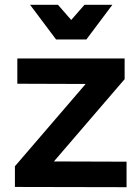

<svg xmlns="http://www.w3.org/2000/svg" viewBox="-20 -777 581 798"><path d="M52 -534V-429L336 -428L42 -86V0L506 1V-105L204 -106L498 -448V-534ZM331 -757 276 -694 221 -757H105L213 -613H339L447 -757Z"/></svg>

Font: Argentum Sans Medium
Style: Regular
Weight: 500
Designer: Julieta Ulanovsky
Foundry: Julieta Ulanovsky
Version: Version 5.001;January 29, 2019;FontCreator 11.5.0.2425 64-bi